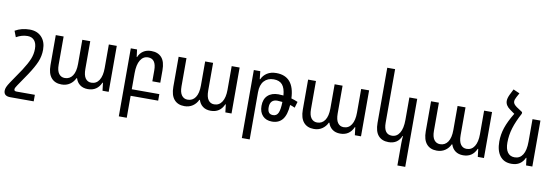

<svg xmlns="http://www.w3.org/2000/svg" viewBox="-67 -1277 5842 2024"><g transform="rotate(10 2854.0 -265.0)"><path d="M86 236Q16 236 16 178Q16 159 25 138Q34 117 56 84L162 -72Q211 -148 232.5 -201Q254 -254 254 -311Q254 -369 228 -400Q202 -431 155 -431Q93 -431 34 -397L9 -462Q78 -502 165 -502Q246 -502 293 -452Q340 -402 340 -317Q340 -248 314 -186Q288 -124 231 -38L137 100Q115 131 115 146Q115 156 121 161Q127 166 142 166H337V236Z M445 -170V-492H529V-190Q529 -126 552.5 -94.5Q576 -63 616 -63Q669 -63 699 -107Q729 -151 729 -234V-492H814V-195Q814 -127 837 -95Q860 -63 900 -63Q954 -63 983.5 -109.5Q1013 -156 1013 -239V-492H1098V0H1032L1022 -84H1017Q976 10 876 10Q825 10 791.5 -15Q758 -40 745 -83H739Q720 -41 682.5 -15.5Q645 10 594 10Q523 10 484 -35.5Q445 -81 445 -170Z M1628 1H1333V236H1248V-492H1315L1325 -413H1329Q1346 -455 1381 -478.5Q1416 -502 1466 -502Q1539 -502 1578 -458Q1617 -414 1617 -322V-189H1532V-306Q1532 -430 1445 -430Q1393 -430 1363 -381Q1333 -332 1333 -241V-69H1628Z M1760 -170V-492H1844V-190Q1844 -126 1867.5 -94.5Q1891 -63 1931 -63Q1984 -63 2014 -107Q2044 -151 2044 -234V-492H2129V-195Q2129 -127 2152 -95Q2175 -63 2215 -63Q2269 -63 2298.5 -109.5Q2328 -156 2328 -239V-492H2413V0H2347L2337 -84H2332Q2291 10 2191 10Q2140 10 2106.5 -15Q2073 -40 2060 -83H2054Q2035 -41 1997.5 -15.5Q1960 10 1909 10Q1838 10 1799 -35.5Q1760 -81 1760 -170Z M3058 -176Q3029 -189 3006 -196Q2999 -90 2959.5 -40Q2920 10 2846 10Q2783 10 2746.5 -29Q2710 -68 2710 -134Q2710 -207 2751.5 -246Q2793 -285 2865 -285Q2890 -285 2919 -282Q2913 -360 2882 -396Q2851 -432 2790 -432Q2725 -432 2687 -390Q2649 -348 2649 -269V236H2565V-492H2634L2643 -408H2648Q2667 -451 2707 -476.5Q2747 -502 2805 -502Q2997 -502 3007 -266Q3041 -257 3077 -241ZM2920 -213Q2882 -217 2865 -217Q2827 -217 2807 -195.5Q2787 -174 2787 -134Q2787 -95 2801.5 -77Q2816 -59 2846 -59Q2885 -59 2901.5 -95Q2918 -131 2920 -213Z M3146 -170V-492H3230V-190Q3230 -126 3253.5 -94.5Q3277 -63 3317 -63Q3370 -63 3400 -107Q3430 -151 3430 -234V-492H3515V-195Q3515 -127 3538 -95Q3561 -63 3601 -63Q3655 -63 3684.5 -109.5Q3714 -156 3714 -239V-492H3799V0H3733L3723 -84H3718Q3677 10 3577 10Q3526 10 3492.5 -15Q3459 -40 3446 -83H3440Q3421 -41 3383.5 -15.5Q3346 10 3295 10Q3224 10 3185 -35.5Q3146 -81 3146 -170Z M4230 236V3Q4230 -43 4234 -79H4229Q4213 -37 4179 -13.5Q4145 10 4094 10Q4023 10 3984.5 -34.5Q3946 -79 3946 -170V-760H4030V-186Q4030 -63 4117 -63Q4170 -63 4200 -112Q4230 -161 4230 -252V-492H4314V236Z M4462 -170V-492H4546V-190Q4546 -126 4569.5 -94.5Q4593 -63 4633 -63Q4686 -63 4716 -107Q4746 -151 4746 -234V-492H4831V-195Q4831 -127 4854 -95Q4877 -63 4917 -63Q4971 -63 5000.5 -109.5Q5030 -156 5030 -239V-492H5115V0H5049L5039 -84H5034Q4993 10 4893 10Q4842 10 4808.5 -15Q4775 -40 4762 -83H4756Q4737 -41 4699.5 -15.5Q4662 10 4611 10Q4540 10 4501 -35.5Q4462 -81 4462 -170Z M5633 -492V0H5566L5556 -79H5551Q5533 -37 5498 -13.5Q5463 10 5410 10Q5330 10 5287 -45Q5244 -100 5244 -199Q5244 -275 5268.5 -348.5Q5293 -422 5349 -514L5300 -549Q5247 -586 5247 -635Q5247 -664 5265 -702L5297 -766L5365 -736L5341 -692Q5325 -663 5325 -643Q5325 -628 5334 -615.5Q5343 -603 5362 -589L5427 -546V-529Q5377 -437 5353.5 -359.5Q5330 -282 5330 -203Q5330 -135 5356 -99Q5382 -63 5431 -63Q5487 -63 5517.5 -110.5Q5548 -158 5548 -252V-492Z"/></g></svg>

Font: Noto Sans Armenian Narrow
Style: Regular
Weight: 400
Width: 4
Designer: Monotype Design team
Foundry: Monotype Imaging Inc.
Version: Version 1.000